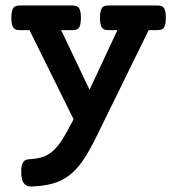

<svg xmlns="http://www.w3.org/2000/svg" viewBox="-20 -471 640 693"><path d="M547.9 -451.2Q557.1 -451.2 563 -449Q568.8 -446.8 572.3 -441.4Q578.6 -431.6 578.6 -406.7Q578.6 -380.9 571.3 -370.6Q564.9 -362.3 547.9 -362.3H516.6L325.7 26.9Q299.8 79.1 277.1 111.3Q254.4 143.6 228.5 163.1Q202.1 182.6 169.7 191.7Q137.2 200.7 92.3 202.1Q75.2 202.6 65.9 190.4Q56.6 178.2 56.6 147Q56.6 127 63 115.7Q69.3 105 82 104Q113.8 102.5 135 95.2Q156.2 87.9 173.3 71.8Q189.9 56.6 205.8 31.2Q221.7 5.9 245.6 -40.5L86.4 -362.3H51.8Q42.5 -362.3 36.9 -364.5Q31.2 -366.7 27.8 -372.1Q21 -381.8 21 -406.7Q21 -431.2 27.8 -441.9Q31.2 -447.3 37.1 -449.2Q43 -451.2 51.8 -451.2H241.2Q258.3 -451.2 264.6 -442.9Q272 -432.1 272 -406.7Q272 -380.9 265.1 -371.1Q261.7 -366.2 255.9 -364.3Q250 -362.3 241.2 -362.3H200.7L303.2 -147L403.8 -362.3H371.6Q362.8 -362.3 357.2 -364.3Q351.6 -366.2 348.1 -371.1Q340.8 -380.9 340.8 -406.7Q340.8 -431.2 347.7 -441.9Q351.1 -447.3 356.7 -449.2Q362.3 -451.2 371.6 -451.2Z"/></svg>

Font: Courier Prime SemiBold
Style: Regular
Weight: 600
Designer: Alan Dague-Greene
Foundry: Quote-Unquote Apps
Version: Version 1.202